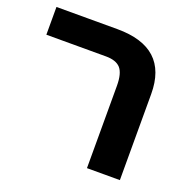

<svg xmlns="http://www.w3.org/2000/svg" viewBox="-111 -711 813 819"><g transform="rotate(20 296.0 -301.0)"><path d="M367.2 0Q367.2 -93.8 367.2 -374Q367.2 -429.7 346.7 -453.1Q326.2 -475.6 280.3 -475.6Q190.4 -475.6 9.8 -475.6Q9.8 -494.1 9.8 -549.8Q9.8 -563.5 9.8 -601.6Q79.1 -601.6 286.1 -601.6Q516.6 -601.6 516.6 -390.6Q516.6 -260.7 516.6 0Q479.5 0 367.2 0Z"/></g></svg>

Font: Noto Sans Hebrew DECATHLON 
Style: Bold
Weight: 400
Designer: Monotype Design Team
Version: Version 2.000;GOOG;noto-fonts:20170220:a8a215d2e889